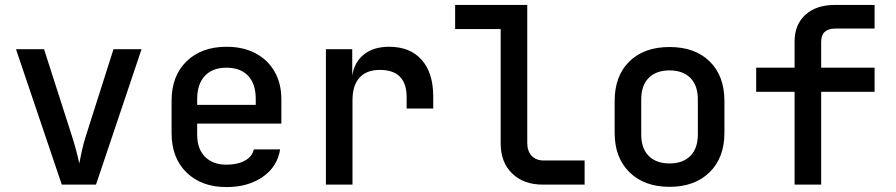

<svg xmlns="http://www.w3.org/2000/svg" viewBox="-20 -750 3640 780"><path d="M231 0 45 -550H159L272 -198Q282 -167 290 -136.5Q298 -106 302 -86Q306 -106 312.5 -136.5Q319 -167 329 -198L441 -550H555L370 0Z M900 10Q799 10 738 -49Q677 -108 677 -210V-340Q677 -442 738 -501Q799 -560 900 -560Q968 -560 1018 -533.5Q1068 -507 1095.5 -459Q1123 -411 1123 -347V-248H781V-203Q781 -145 813 -113Q845 -81 900 -81Q945 -81 975 -97.5Q1005 -114 1011 -143H1118Q1107 -73 1047.5 -31.5Q988 10 900 10ZM781 -347V-324H1019V-348Q1019 -409 988 -442Q957 -475 900 -475Q843 -475 812 -441.5Q781 -408 781 -347Z M1304 0V-550H1411V-442Q1419 -497 1458 -528.5Q1497 -560 1561 -560Q1646 -560 1693 -507Q1740 -454 1740 -358V-309H1632V-355Q1632 -466 1523 -466Q1469 -466 1440.5 -434.5Q1412 -403 1412 -343V0Z M2185 0Q2107 0 2060.5 -45.5Q2014 -91 2014 -167V-632H1829V-730H2122V-169Q2122 -136 2140 -117Q2158 -98 2189 -98H2355V0Z M2700 9Q2598 9 2537.5 -50Q2477 -109 2477 -211V-339Q2477 -442 2537 -500.5Q2597 -559 2700 -559Q2803 -559 2863 -500.5Q2923 -442 2923 -339V-211Q2923 -109 2862.5 -50Q2802 9 2700 9ZM2700 -86Q2754 -86 2784.5 -116.5Q2815 -147 2815 -204V-346Q2815 -403 2784.5 -433.5Q2754 -464 2700 -464Q2646 -464 2615.5 -433.5Q2585 -403 2585 -346V-204Q2585 -147 2615.5 -116.5Q2646 -86 2700 -86Z M3208 0V-377H3052V-475H3208V-581Q3208 -650 3252 -690Q3296 -730 3372 -730H3533V-634H3374Q3316 -634 3316 -580V-475H3533V-377H3316V0Z"/></svg>

Font: JetBrains Mono NL SemiBold
Style: Regular
Weight: 600
Designer: Philipp Nurullin, Konstantin Bulenkov
Foundry: JetBrains
Version: Version 2.304; ttfautohint (v1.8.4.7-5d5b)